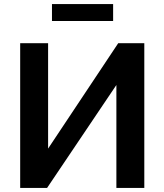

<svg xmlns="http://www.w3.org/2000/svg" viewBox="-20 -922 807 942"><path d="M235 -819H535V-902H235ZM79 0H211L551 -505V0H688V-710H560L216 -193V-710H79Z"/></svg>

Font: FIGSv2-sans-serif
Style: Bold
Weight: 700
Designer: Matt McInerney, Pablo Impallari, Rodrigo Fuenzalida,Mirko Velimirovic
Foundry: Matt McInerney, Pablo Impallari, Rodrigo Fuenzalida
Version: Version 4.021;hotconv 1.0.109;makeotfexe 2.5.65596